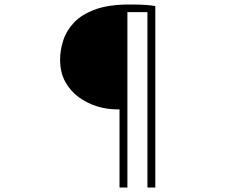

<svg xmlns="http://www.w3.org/2000/svg" viewBox="-20 -775 1040 853"><path d="M501 -289Q456 -289 411.5 -302.5Q367 -316 329.5 -343.5Q292 -371 269.5 -412.5Q247 -454 247 -510Q247 -552 261 -595.5Q275 -639 309 -675Q343 -711 403 -733Q463 -755 555 -755Q604 -755 629.5 -753Q655 -751 670 -748V58H635V-721H546V58H511V-289Z"/></svg>

Font: Noto Sans HK Thin
Style: Regular
Weight: 100
Designer: Ryoko NISHIZUKA 西塚涼子 (kana, bopomofo & ideographs); Paul D. Hunt (Latin, Greek & Cyrillic); Sandoll Communications 산돌커뮤니
Foundry: Adobe
Version: Version 2.004-H2;hotconv 1.0.118;makeotfexe 2.5.65603